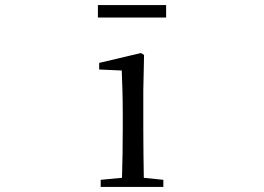

<svg xmlns="http://www.w3.org/2000/svg" viewBox="-20 -737 1040 757"><path d="M366 -668H635V-717H366ZM460 0H624V-28L547 -36C546 -92 545 -175 545 -229V-380L548 -520L536 -528L371 -489V-463L460 -459C462 -409 464 -356 464 -289V-229C464 -175 463 -92 461 -36L377 -28V0Z"/></svg>

Font: Harano Aji Mincho CN
Style: Regular
Weight: 400
Foundry: Masamichi Hosoda
Version: HaranoAjiMinchoCN-Regular version 20230610;ttx 4.39.4